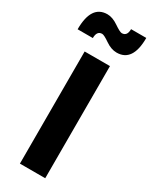

<svg xmlns="http://www.w3.org/2000/svg" viewBox="-254 -987 821 1038"><g transform="rotate(30 156.5 -468.0)"><path d="M-16 -785Q-16 -936 84 -936Q116 -936 152.5 -911Q189 -886 201 -886Q234 -886 234 -930H329Q329 -781 229 -781Q195 -781 159.5 -805.5Q124 -830 112 -830Q79 -830 79 -785ZM77 0V-700H235V0Z"/></g></svg>

Font: Trueno
Style: SBd
Weight: 600
Designer: Julieta Ulanovsky
Foundry: Julieta Ulanovsky
Version: Version 3.001b